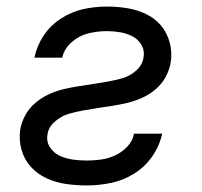

<svg xmlns="http://www.w3.org/2000/svg" viewBox="-20 -558 616 586"><path d="M245 8Q281 8 318 0.5Q355 -7 388.5 -27.5Q422 -48 444.5 -80.5Q467 -113 475 -150H389Q385 -128 368.5 -110.5Q352 -93 331 -83.5Q310 -74 288 -71Q266 -68 245 -68Q223 -68 202 -71Q181 -74 162.5 -82.5Q144 -91 132.5 -108.5Q121 -126 125 -148Q128 -170 147.5 -187Q167 -204 189.5 -210.5Q212 -217 234.5 -221Q257 -225 280 -228.5Q303 -232 325.5 -235.5Q348 -239 370.5 -244.5Q393 -250 415 -260Q437 -270 455.5 -286Q474 -302 485.5 -323Q497 -344 501 -367Q506 -398 498 -428Q490 -458 471.5 -480Q453 -502 426 -515Q399 -528 368.5 -533Q338 -538 306 -538Q271 -538 235.5 -530.5Q200 -523 167 -502Q134 -481 113 -449Q92 -417 85 -382H170Q176 -410 199.5 -430Q223 -450 251 -456.5Q279 -463 306 -463Q327 -463 347 -459.5Q367 -456 384.5 -447Q402 -438 412 -420.5Q422 -403 418 -383Q415 -360 396 -343Q377 -326 354.5 -319.5Q332 -313 309 -309Q286 -305 263.5 -301.5Q241 -298 218 -294.5Q195 -291 172.5 -285.5Q150 -280 128.5 -270Q107 -260 88 -244Q69 -228 57.5 -207Q46 -186 42 -164Q37 -132 45.5 -101.5Q54 -71 74 -49Q94 -27 122 -14Q150 -1 181.5 3.5Q213 8 245 8Z"/></svg>

Font: Iosevka Sparkle Oblique
Style: Regular
Weight: 400
Italic angle: -9°
Designer: Belleve Invis
Foundry: Belleve Invis
Version: Version 4.5.0; ttfautohint (v1.8.3)